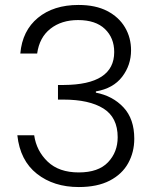

<svg xmlns="http://www.w3.org/2000/svg" viewBox="-20 -750 625 775"><path d="M62 -534Q70 -626 133 -678Q196 -730 297 -730Q366 -730 413 -705.5Q460 -681 484.5 -639.5Q509 -598 509 -547Q509 -487 473 -440Q437 -393 367 -381V-376Q435 -363 478.5 -316.5Q522 -270 522 -190Q522 -136 497.5 -91.5Q473 -47 423 -21Q373 5 298 5Q197 5 129 -48.5Q61 -102 50 -204H118Q127 -141 172.5 -97.5Q218 -54 298 -54Q377 -54 416 -95Q455 -136 455 -196Q455 -276 397.5 -312Q340 -348 236 -348H214V-407H237Q441 -408 441 -540Q441 -597 403.5 -633Q366 -669 295 -669Q228 -669 183.5 -634Q139 -599 130 -534Z"/></svg>

Font: Poppins Light
Style: Regular
Weight: 300
Designer: Ninad Kale (Devanagari), Jonny Pinhorn (Latin)
Version: Version 5.002